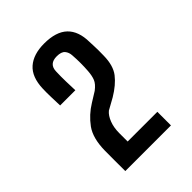

<svg xmlns="http://www.w3.org/2000/svg" viewBox="-124 -859 474 474"><g transform="rotate(-45 113.0 -622.0)"><path d="M33.1 -439.8Q33 -459.9 33 -475.7Q33 -491.5 33.1 -511.1Q33.7 -554.1 50.9 -577.8Q68.2 -601.5 93.9 -617.2L119.8 -633.3Q133.3 -643.6 137.4 -653.8Q141.5 -664 142.6 -679.2Q143.6 -693.4 143.6 -706.8Q143.6 -720.1 142.6 -734Q142.1 -745.1 135.9 -752.5Q129.7 -759.9 113.8 -759.9Q86.9 -759.9 86.2 -734.6Q85.5 -717.2 86 -699.6Q86.5 -682.1 87 -668.1H33.9Q33.4 -683.2 32.9 -698.4Q32.4 -713.6 32.9 -727.7Q34.2 -767.2 55.3 -785.7Q76.4 -804.2 114 -804.2Q155.4 -804.2 175.6 -784.9Q195.7 -765.6 196.1 -727.7Q196.5 -720.5 196.7 -713.3Q196.9 -706 197.1 -697.8Q197.3 -689.6 196.9 -679.2Q196.5 -644.9 181.8 -625.9Q167.1 -606.9 139.9 -590.6L110 -574Q100.5 -566.2 94.7 -551.1Q88.8 -536 88.8 -516.5V-487.3H192.5V-439.8Z"/></g></svg>

Font: Big Shoulders Display SC Thin
Style: Regular
Weight: 100
Designer: Patric King
Foundry: XO Type Co
Version: Version 2.002